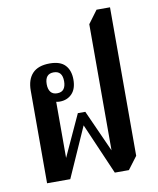

<svg xmlns="http://www.w3.org/2000/svg" viewBox="-86 -839 750 913"><g transform="rotate(-10 288.5 -383.0)"><path d="M394 6 287 -241 180 0H68V-447Q68 -501 95.5 -530Q123 -559 179 -559Q230 -559 253.5 -533.5Q277 -508 277 -464Q277 -419 254 -395.5Q231 -372 195 -372Q185 -372 178 -374V-103L270 -303H306L397 -101V-710L443 -772H508V-55L462 6ZM190 -413Q212 -413 222 -426.5Q232 -440 232 -464Q232 -514 190 -514Q148 -514 148 -464Q148 -440 158.5 -426.5Q169 -413 190 -413Z"/></g></svg>

Font: Noto Serif Thai Condensed SemiBold
Style: Regular
Weight: 600
Width: 3
Designer: Monotype Design Team
Foundry: Monotype Imaging Inc.
Version: Version 2.002; ttfautohint (v1.8.4.7-5d5b)